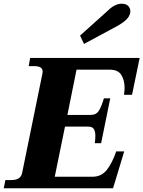

<svg xmlns="http://www.w3.org/2000/svg" viewBox="-48 -1011 770 1031"><path d="M403 -775 382 -820 529 -952Q568 -991 605 -991Q629 -991 640.5 -979Q652 -967 652 -950Q652 -944 651 -941Q647 -922 630 -905.5Q613 -889 583 -872ZM618 -502Q621 -529 621 -539Q621 -580 603.5 -608.5Q586 -637 540 -637H363L314 -394H440Q469 -394 483 -416.5Q497 -439 510 -483H544L495 -242H461Q464 -263 464 -282Q464 -305 456 -318Q448 -331 427 -331H301L246 -62H449Q496 -62 525 -98Q554 -134 576 -198H619L559 0H-28L-19 -44H11Q38 -44 52.5 -53.5Q67 -63 71 -83L180 -617Q181 -621 181 -627Q181 -656 135 -656H106L114 -700H702L661 -502Z"/></svg>

Font: Taviraj
Style: Bold Italic
Weight: 700
Italic angle: -12°
Designer: Katatrad Team
Foundry: CadsonDemak
Version: Version 1.001